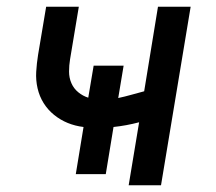

<svg xmlns="http://www.w3.org/2000/svg" viewBox="-20 -550 640 570"><path d="M362 0 393 -187Q374 -182 355 -178.5Q336 -175 317 -173L294 -33H205L228 -173Q203 -176 181 -185Q159 -194 140.5 -209Q122 -224 109.5 -244Q97 -264 91.5 -288Q86 -312 87.5 -337Q89 -362 93 -387L117 -530H214L188 -374Q185 -356 185 -337.5Q185 -319 192 -303Q199 -287 212.5 -276Q226 -265 242 -260L258 -355H347L331 -259Q350 -263 369.5 -268.5Q389 -274 408 -279L449 -530H546L458 0Z"/></svg>

Font: Iosevka Curly Medium Extended
Style: Italic
Weight: 500
Width: 7
Italic angle: -9°
Monospace: yes
Designer: Belleve Invis
Foundry: Belleve Invis
Version: Version 11.1.0; ttfautohint (v1.8.3)